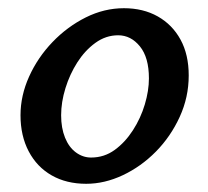

<svg xmlns="http://www.w3.org/2000/svg" viewBox="-20 -436 506 468"><path d="M190 12Q142 12 106 -8.5Q70 -29 50 -67Q30 -105 30 -155Q30 -203 51 -249.5Q72 -296 108 -333.5Q144 -371 189 -393.5Q234 -416 282 -416Q329 -416 364.5 -396Q400 -376 420 -339.5Q440 -303 440 -252Q440 -199 418 -151Q396 -103 360 -66.5Q324 -30 279.5 -9Q235 12 190 12ZM202 -52Q234 -52 259.5 -70.5Q285 -89 304 -118.5Q323 -148 333 -181.5Q343 -215 343 -245Q343 -296 321 -323Q299 -350 268 -350Q238 -350 212.5 -331.5Q187 -313 168.5 -284Q150 -255 139.5 -221Q129 -187 129 -155Q129 -124 138.5 -100.5Q148 -77 165 -64.5Q182 -52 202 -52Z"/></svg>

Font: Junicode VF
Style: Italic
Weight: 400
Italic angle: -11°
Designer: Peter S. Baker
Version: Version 2.209